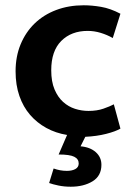

<svg xmlns="http://www.w3.org/2000/svg" viewBox="-20 -507 506 727"><path d="M315 -87Q347 -87 371.5 -95.5Q396 -104 411 -112L436 -20Q417 -9 381.5 0Q346 9 303 11L285 47Q321 50 342.5 69Q364 88 364 117Q364 159 330.5 179.5Q297 200 248 200Q223 200 201.5 195.5Q180 191 166 186L183 131Q208 140 233 140Q253 140 265.5 133Q278 126 278 112Q278 95 261 86.5Q244 78 202 78L234 4Q191 -3 155.5 -22.5Q120 -42 94 -72Q68 -102 53.5 -143.5Q39 -185 39 -237Q39 -293 58 -339Q77 -385 111 -418Q145 -451 192.5 -469Q240 -487 297 -487Q328 -487 363 -481Q398 -475 436 -455L407 -363Q386 -375 361.5 -382.5Q337 -390 312 -390Q250 -390 212 -352Q174 -314 174 -241Q174 -198 186.5 -168.5Q199 -139 219 -121Q239 -103 264 -95Q289 -87 315 -87Z"/></svg>

Font: Mukta Vaani
Style: Bold
Weight: 700
Designer: Noopur Datye, Girish Dalvi, Yashodeep Gholap, Pallavi Karambelkar
Foundry: Ek Type
Version: Version 2.538;PS 1.000;hotconv 16.6.51;makeotf.lib2.5.65220;